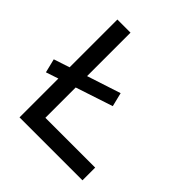

<svg xmlns="http://www.w3.org/2000/svg" viewBox="-194 -863 1003 1003"><g transform="rotate(45 307.5 -361.5)"><path d="M569 -94V0H104V-287L35 -264L16 -341L104 -370V-723H201V-402L388 -463L407 -386L201 -318V-94Z"/></g></svg>

Font: Josefin Sans
Style: Regular
Weight: 400
Designer: Santiago Orozco
Foundry: Typemade
Version: Version 2.000